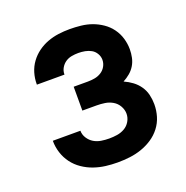

<svg xmlns="http://www.w3.org/2000/svg" viewBox="-102 -623 704 726"><g transform="rotate(-20 250.0 -260.0)"><path d="M252 8Q228 8 204 5Q180 2 157 -6Q134 -14 113.5 -28Q93 -42 78.5 -61.5Q64 -81 56.5 -104.5Q49 -128 49 -152V-153H160Q160 -137 169 -123Q178 -109 191.5 -101Q205 -93 221 -90.5Q237 -88 253 -88Q269 -88 285 -90.5Q301 -93 315 -101Q329 -109 337.5 -123.5Q346 -138 346 -154Q346 -170 337.5 -185Q329 -200 314.5 -208.5Q300 -217 283.5 -219.5Q267 -222 250 -222H193V-318H250Q264 -318 278 -320.5Q292 -323 304 -330.5Q316 -338 323 -350.5Q330 -363 330 -377Q330 -377 330 -377Q330 -377 330 -377Q330 -390 323 -402Q316 -414 304.5 -420.5Q293 -427 279.5 -429.5Q266 -432 253 -432Q239 -432 225.5 -429.5Q212 -427 201 -419.5Q190 -412 183 -400Q176 -388 176 -374Q176 -374 176 -373.5Q176 -373 176 -373H65Q65 -374 65 -374.5Q65 -375 65 -376Q65 -398 71.5 -420Q78 -442 91.5 -460.5Q105 -479 123.5 -492.5Q142 -506 163.5 -514Q185 -522 207.5 -525Q230 -528 253 -528Q275 -528 298 -525.5Q321 -523 342 -515.5Q363 -508 382 -495Q401 -482 414.5 -463.5Q428 -445 434.5 -423Q441 -401 441 -379Q441 -362 437.5 -345.5Q434 -329 425.5 -315Q417 -301 404.5 -290.5Q392 -280 377 -272Q395 -264 410.5 -252.5Q426 -241 437 -225Q448 -209 452.5 -190Q457 -171 457 -152Q457 -127 450 -103.5Q443 -80 428 -60.5Q413 -41 392.5 -27.5Q372 -14 349 -6Q326 2 301.5 5Q277 8 252 8Z"/></g></svg>

Font: Zed Mono
Style: Bold
Weight: 700
Monospace: yes
Designer: Belleve Invis
Foundry: Belleve Invis
Version: Version 1.0.0; ttfautohint (v1.8.4)